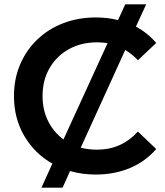

<svg xmlns="http://www.w3.org/2000/svg" viewBox="-20 -790 758 880"><path d="M170 70 220 -40Q139 -86 91.5 -166.5Q44 -247 44 -350Q44 -428 72 -494Q100 -560 150.5 -608.5Q201 -657 269.5 -683.5Q338 -710 419 -710Q473 -710 521 -698L554 -770H650L603 -668Q657 -639 696 -593L612 -514Q585 -543 554 -561L350 -113Q386 -104 425 -104Q537 -104 612 -187L696 -107Q647 -50 576 -20Q505 10 418 10Q357 10 301 -6L267 70ZM271 -151 473 -592Q450 -596 425 -596Q352 -596 295.5 -564.5Q239 -533 207 -477.5Q175 -422 175 -350Q175 -286 200.5 -235Q226 -184 271 -151Z"/></svg>

Font: Montserrat SemiBold
Style: Regular
Weight: 600
Designer: Julieta Ulanovsky
Foundry: Julieta Ulanovsky
Version: Version 9.000; ttfautohint (v1.8.4.7-5d5b)